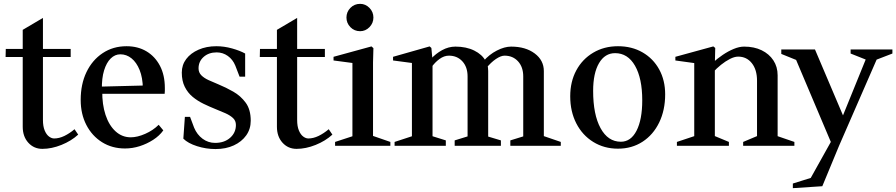

<svg xmlns="http://www.w3.org/2000/svg" viewBox="-20 -757 4654 997"><path d="M200 16Q156 16 127 -16Q98 -48 98 -99V-476L113 -461H9L10 -503H113L98 -488V-602L203 -664V-488L188 -503H347V-461H188L203 -476V-134Q203 -101 212 -79.5Q221 -58 234.5 -48Q248 -38 261 -38Q287 -38 314 -51Q341 -64 367 -86L386 -58Q350 -25 299 -4.5Q248 16 200 16Z M629 14Q562 14 510 -18.5Q458 -51 428.5 -108Q399 -165 399 -238Q399 -320 429 -382.5Q459 -445 513 -481Q567 -517 637 -517Q696 -517 740.5 -490.5Q785 -464 810.5 -415.5Q836 -367 836 -300Q836 -293 836 -285.5Q836 -278 835 -270H494L511 -285Q510 -215 528 -160.5Q546 -106 580 -75Q614 -44 659 -44Q693 -44 734 -62Q775 -80 804 -109L828 -80Q808 -52 775.5 -31Q743 -10 705.5 2Q668 14 629 14ZM509 -292 492 -307 730 -313 722 -297Q721 -354 705 -393.5Q689 -433 663 -454Q637 -475 605 -475Q577 -475 555 -453.5Q533 -432 520.5 -391.5Q508 -351 509 -292Z M1099 17Q1050 17 1003 2Q956 -13 932 -37L940 -150H967L988 -94Q1003 -58 1032 -36.5Q1061 -15 1097 -15Q1145 -15 1175 -41.5Q1205 -68 1205 -108Q1205 -130 1190 -144Q1175 -158 1150.5 -169Q1126 -180 1098 -191Q1068 -203 1037 -218Q1006 -233 980.5 -254Q955 -275 939.5 -306Q924 -337 924 -380Q924 -420 947 -450.5Q970 -481 1011 -499Q1052 -517 1103 -517Q1144 -517 1185 -505.5Q1226 -494 1253 -479V-359H1224L1202 -416Q1189 -448 1163 -466.5Q1137 -485 1105 -485Q1064 -485 1037.5 -461.5Q1011 -438 1011 -402Q1011 -381 1025 -366.5Q1039 -352 1063 -341Q1087 -330 1114 -319Q1153 -303 1191.5 -281Q1230 -259 1256 -223.5Q1282 -188 1282 -130Q1282 -87 1258.5 -54Q1235 -21 1194 -2Q1153 17 1099 17Z M1520 16Q1476 16 1447 -16Q1418 -48 1418 -99V-476L1433 -461H1329L1330 -503H1433L1418 -488V-602L1523 -664V-488L1508 -503H1667V-461H1508L1523 -476V-134Q1523 -101 1532 -79.5Q1541 -58 1554.5 -48Q1568 -38 1581 -38Q1607 -38 1634 -51Q1661 -64 1687 -86L1706 -58Q1670 -25 1619 -4.5Q1568 16 1520 16Z M1720 0V-20L1824 -54L1810 -31V-448L1825 -428L1712 -443V-462L1909 -516L1919 -507L1917 -433V-32L1903 -56L2007 -20V0ZM1850 -595Q1820 -595 1799.5 -616Q1779 -637 1779 -666Q1779 -695 1799.5 -716Q1820 -737 1850 -737Q1878 -737 1898.5 -716Q1919 -695 1919 -666Q1919 -637 1898.5 -616Q1878 -595 1850 -595Z M2029 0V-20L2133 -54L2119 -35V-444L2134 -428L2021 -443V-462L2211 -516L2220 -508L2226 -444L2218 -451Q2242 -478 2275.5 -496.5Q2309 -515 2345 -515Q2401 -515 2442.5 -494.5Q2484 -474 2502 -440L2490 -439Q2520 -474 2560 -494.5Q2600 -515 2634 -515Q2709 -515 2756.5 -479.5Q2804 -444 2804 -388V-35L2790 -55L2892 -20V0H2630V-28L2711 -53L2697 -34V-360Q2697 -409 2670 -438.5Q2643 -468 2600 -468Q2581 -468 2555 -450.5Q2529 -433 2504 -402L2511 -422Q2513 -413 2514 -405Q2515 -397 2515 -388V-33L2501 -52L2581 -28V0H2341V-28L2422 -53L2408 -34V-360Q2408 -409 2381 -438.5Q2354 -468 2311 -468Q2286 -468 2262 -450.5Q2238 -433 2220 -407L2226 -427V-35L2212 -54L2295 -28V0Z M3189 15Q3117 15 3060.5 -20Q3004 -55 2972.5 -116.5Q2941 -178 2941 -257Q2941 -333 2972.5 -391.5Q3004 -450 3060.5 -483.5Q3117 -517 3189 -517Q3261 -517 3316.5 -485Q3372 -453 3403 -396.5Q3434 -340 3434 -267Q3434 -185 3403 -121Q3372 -57 3316.5 -21Q3261 15 3189 15ZM3204 -21Q3256 -21 3285.5 -78.5Q3315 -136 3315 -236Q3315 -350 3277.5 -415.5Q3240 -481 3174 -481Q3121 -481 3090.5 -429Q3060 -377 3060 -285Q3060 -162 3098.5 -91.5Q3137 -21 3204 -21Z M3495 0V-20L3600 -55L3585 -34V-445L3603 -427L3487 -443V-462L3684 -516L3694 -508L3692 -424L3682 -432Q3705 -453 3733 -472Q3761 -491 3790 -503Q3819 -515 3844 -515Q3896 -515 3935 -496Q3974 -477 3996 -443.5Q4018 -410 4018 -366V-34L4003 -55L4105 -20V0H3839V-20L3927 -57L3911 -33V-338Q3911 -395 3884 -429Q3857 -463 3813 -463Q3794 -463 3770.5 -451Q3747 -439 3724 -420.5Q3701 -402 3682 -381L3692 -408V-33L3676 -57L3765 -20V0Z M4097 220V196L4209 161L4181 183L4301 -32V-4L4108 -460L4126 -441L4037 -477V-500H4212L4362 -147H4353L4481 -462L4490 -442L4397 -479V-500H4614V-479L4518 -442L4538 -461L4337 0L4250 210Z"/></svg>

Font: Wittgenstein Medium
Style: Regular
Weight: 500
Designer: Jörg Drees
Foundry: Jörg Drees
Version: Version 1.500